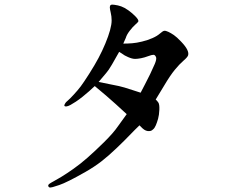

<svg xmlns="http://www.w3.org/2000/svg" viewBox="-20 -752 1040 841"><path d="M535 -252Q518 -268 487.5 -295.5Q457 -323 445 -333L395 -375Q382 -363 370.5 -352.5Q359 -342 342 -328.5Q325 -315 312 -306.5Q299 -298 289 -292.5Q279 -287 272 -286Q265 -285 262.5 -288Q260 -291 266 -300Q268 -304 276.5 -311Q285 -318 303 -337.5Q321 -357 333.5 -373.5Q346 -390 370.5 -428.5Q395 -467 411.5 -498Q428 -529 441.5 -561.5Q455 -594 462 -619.5Q469 -645 469 -662.5Q469 -680 465 -696.5Q461 -713 461 -720Q461 -727 465 -730Q469 -733 481 -731Q497 -729 511 -724Q525 -719 542 -707Q559 -695 573.5 -680Q588 -665 586 -658Q584 -654 572.5 -644Q561 -634 548 -617Q535 -600 531 -586L520 -561Q539 -561 558.5 -562.5Q578 -564 602.5 -570Q627 -576 647.5 -585Q668 -594 680.5 -605Q693 -616 699 -617Q706 -618 717.5 -612.5Q729 -607 741.5 -598.5Q754 -590 773.5 -569.5Q793 -549 800 -534.5Q807 -520 804 -510Q802 -502 784 -486.5Q766 -471 745.5 -446Q725 -421 699 -377L662 -316Q668 -311 673.5 -303Q679 -295 678 -271Q677 -248 672.5 -232Q668 -216 662.5 -203Q657 -190 650 -185Q643 -178 635 -178Q619 -176 604 -190L591 -203Q571 -184 548.5 -160.5Q526 -137 490.5 -103Q455 -69 424 -45Q393 -21 353.5 1.5Q314 24 285 38.5Q256 53 239.5 58.5Q223 64 211 67.5Q199 71 195 68Q191 65 191 61Q191 57 196.5 53Q202 49 216 41.5Q230 34 250.5 21.5Q271 9 301 -12Q331 -33 363.5 -61.5Q396 -90 436.5 -130Q477 -170 496 -198L535 -252ZM412 -393Q436 -388 459 -383.5Q482 -379 501 -375Q520 -371 562 -357L596 -346Q605 -364 615 -382.5Q625 -401 637.5 -427Q650 -453 658 -472Q666 -491 664 -500Q662 -506 659 -509Q656 -512 652 -512Q645 -512 629 -506Q613 -500 598 -497Q582 -494 572 -494Q559 -494 541 -502Q523 -510 519 -514L502 -525Q486 -496 470.5 -469.5Q455 -443 445 -432L412 -393Z"/></svg>

Font: ChillKai
Style: Regular
Weight: 400
Designer: ChillType
Foundry: 寒蝉字型
Version: Version 2.000